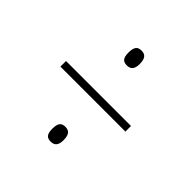

<svg xmlns="http://www.w3.org/2000/svg" viewBox="-127 -699 679 679"><g transform="rotate(45 212.5 -359.5)"><path d="M213 -513C230 -513 242 -521 242 -549C242 -579 230 -587 213 -587C195 -587 185 -579 185 -549C185 -521 195 -513 213 -513ZM50 -344H375V-372H50ZM213 -132C230 -132 242 -140 242 -168C242 -198 230 -206 213 -206C195 -206 185 -198 185 -168C185 -140 195 -132 213 -132Z"/></g></svg>

Font: Noto Serif Devanagari ExtraCondensed Thin
Style: Regular
Weight: 100
Width: 2
Designer: Universal Thirst, Indian Type Foundry and the Monotype Design Team
Foundry: Monotype Imaging Inc.
Version: Version 2.004